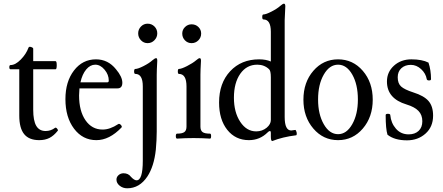

<svg xmlns="http://www.w3.org/2000/svg" viewBox="-20 -745 2390 1036"><path d="M191.9 11.2Q136.7 11.2 110.4 -21.2Q84 -53.7 84 -121.1V-371.1H37.1Q30.3 -371.1 30.3 -382.6Q30.3 -394 37.1 -394Q63 -394 92 -423.6Q121.1 -453.1 133.8 -487.8Q136.7 -495.1 147.9 -491.2Q159.2 -487.8 159.2 -481.9V-415H279.8Q286.1 -415 286.1 -393.1Q286.1 -371.1 279.8 -371.1H159.2V-152.8Q159.2 -94.2 175.5 -66.2Q191.9 -38.1 226.1 -38.1Q254.4 -38.1 276.9 -55.2Q281.7 -58.6 288.1 -51Q294.4 -43.5 292 -40Q270.5 -12.7 246.8 -0.7Q223.1 11.2 191.9 11.2Z M500 11.2Q426.3 11.2 379.6 -50.5Q333 -112.3 333 -210Q333 -304.7 379.2 -364.7Q425.3 -424.8 498 -424.8Q563 -424.8 606 -371.1Q640.1 -330.6 640.1 -298.8Q640.1 -268.1 613.8 -268.1H408.7Q406.7 -243.7 406.7 -230Q406.7 -146 441.4 -95.9Q476.1 -45.9 533.7 -45.9Q573.2 -45.9 617.7 -75.2Q624 -79.6 632.1 -71Q640.1 -62.5 635.7 -57.1Q570.3 11.2 500 11.2ZM414.1 -300.8H559.1Q566.9 -300.8 566.9 -310.1Q566.9 -342.3 544.2 -369.1Q521.5 -396 494.1 -396Q466.8 -396 445.3 -370.4Q423.8 -344.7 414.1 -300.8Z M776.4 -512.2Q755.4 -512.2 740.5 -527.8Q725.6 -543.5 725.6 -564.9Q725.6 -586.4 740.5 -601.8Q755.4 -617.2 776.4 -617.2Q798.3 -617.2 813.5 -602.1Q828.6 -586.9 828.6 -564.9Q828.6 -543.5 813.2 -527.8Q797.9 -512.2 776.4 -512.2ZM666.5 271Q643.1 271 625.7 257.1Q608.4 243.2 608.4 224.1Q608.4 210 619.6 200Q630.9 189.9 646.5 189.9Q672.4 189.9 686.5 209Q704.1 228 716.8 228Q750.5 228 750.5 122.1V-278.8Q750.5 -346.2 710.4 -346.2Q703.6 -346.2 703.6 -359.6Q703.6 -373 710.4 -373Q724.1 -373 754.4 -388.4Q784.7 -403.8 802.7 -419.9Q815.4 -431.2 822.8 -431.2Q828.6 -431.2 828.6 -417Q825.7 -364.3 825.7 -341.8V-35.2Q825.7 9.3 820.8 63Q811 152.8 775.4 207Q732.9 271 666.5 271Z M1013.7 -512.2Q992.7 -512.2 978 -527.3Q963.4 -542.5 963.4 -564Q963.4 -584.5 978.3 -599.1Q993.2 -613.8 1013.7 -613.8Q1035.6 -613.8 1050.5 -599.4Q1065.4 -585 1065.4 -564Q1065.4 -542.5 1050.3 -527.3Q1035.2 -512.2 1013.7 -512.2ZM935.5 2.9Q928.7 2.9 928.7 -10.5Q928.7 -23.9 935.5 -23.9Q963.4 -23.9 974.9 -32.5Q986.3 -41 986.3 -62V-278.8Q986.3 -346.2 945.3 -346.2Q939.5 -346.2 939.5 -359.6Q939.5 -373 945.3 -373Q958.5 -373 989 -388.4Q1019.5 -403.8 1038.6 -419.9Q1051.3 -431.2 1057.6 -431.2Q1064.5 -431.2 1064.5 -417Q1061.5 -364.3 1061.5 -341.8V-62Q1061.5 -41 1072.8 -32.5Q1084 -23.9 1113.3 -23.9Q1119.1 -23.9 1119.1 -10.5Q1119.1 2.9 1113.3 2.9Q1068.4 0 1024.4 0Q978.5 0 935.5 2.9Z M1449.2 16.1Q1441.4 16.1 1441.4 -7.8V-26.9Q1441.4 -38.1 1436.5 -38.1Q1431.6 -38.1 1424.3 -30.8Q1382.3 11.2 1323.2 11.2Q1250.5 11.2 1206.3 -44.4Q1162.1 -100.1 1162.1 -191.9Q1162.1 -296.4 1221.9 -360.6Q1281.7 -424.8 1378.4 -424.8Q1415.5 -424.8 1441.4 -413.1V-573.2Q1441.4 -640.1 1401.4 -640.1Q1395 -640.1 1395 -653.6Q1395 -667 1401.4 -667Q1414.6 -667 1444.8 -682.4Q1475.1 -697.8 1493.2 -713.9Q1505.9 -725.1 1512.2 -725.1Q1519.5 -725.1 1519.5 -710.9Q1516.1 -649.4 1516.1 -636.2V-113.8Q1516.1 -41 1551.3 -41Q1555.7 -41 1573.2 -43.9Q1575.2 -44.4 1577.1 -40Q1583 -27.8 1580.6 -18.6Q1580.1 -15.6 1578.1 -15.1Q1503.9 -5.9 1449.2 16.1ZM1362.3 -36.1Q1395 -36.1 1419.4 -56.2Q1441.4 -75.2 1441.4 -97.2V-328.1Q1441.4 -364.3 1431.2 -372.1Q1405.8 -396 1368.2 -396Q1311 -396 1276.6 -347.2Q1242.2 -298.3 1242.2 -217.8Q1242.2 -139.2 1276.4 -87.6Q1310.5 -36.1 1362.3 -36.1Z M1617.2 -207Q1617.2 -300.8 1670.7 -362.8Q1724.1 -424.8 1804.2 -424.8Q1884.3 -424.8 1937.7 -362.8Q1991.2 -300.8 1991.2 -207Q1991.2 -113.8 1937.7 -51.3Q1884.3 11.2 1804.2 11.2Q1724.1 11.2 1670.7 -51.3Q1617.2 -113.8 1617.2 -207ZM1804.2 -21Q1850.1 -21 1880.6 -74.7Q1911.1 -128.4 1911.1 -208Q1911.1 -289.1 1880.9 -342.5Q1850.6 -396 1804.2 -396Q1757.8 -396 1727.1 -342.5Q1696.3 -289.1 1696.3 -208Q1696.3 -128.4 1727.1 -74.7Q1757.8 -21 1804.2 -21Z M2175.8 12.2Q2108.9 12.2 2070.8 -18.1Q2061 -49.3 2061 -124Q2061 -130.9 2072.8 -130.9Q2085.9 -130.9 2085.9 -124Q2089.8 -81.1 2116.5 -50.5Q2143.1 -20 2185.1 -20Q2218.8 -20 2238.8 -38.8Q2258.8 -57.6 2258.8 -90.8Q2258.8 -125 2238 -146.5Q2217.3 -168 2173.8 -181.2Q2067.9 -212.9 2067.9 -305.2Q2067.9 -356.4 2105.7 -390.6Q2143.6 -424.8 2199.7 -424.8Q2257.3 -424.8 2292 -407.2Q2305.7 -366.7 2305.7 -317.9Q2305.7 -311 2294.9 -311Q2284.2 -311 2282.7 -317.9Q2277.3 -349.1 2252.2 -372.1Q2227.1 -395 2196.8 -395Q2165.5 -395 2145.8 -377Q2126 -358.9 2126 -328.1Q2126 -294.9 2144.3 -278.3Q2162.6 -261.7 2210.9 -246.1Q2267.1 -228.5 2292 -200.2Q2316.9 -171.9 2316.9 -121.1Q2316.9 -60.5 2276.1 -24.2Q2235.4 12.2 2175.8 12.2Z"/></svg>

Font: Junicode SmCond
Style: Regular
Weight: 400
Width: 4
Designer: Peter S. Baker
Version: Version 2.206